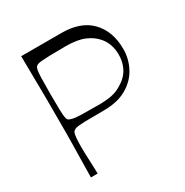

<svg xmlns="http://www.w3.org/2000/svg" viewBox="-162 -830 924 961"><g transform="rotate(-30 300.0 -350.0)"><path d="M90 0Q91 -75 92 -123.5Q93 -172 93.5 -203Q94 -234 94 -256Q94 -278 94 -299Q94 -320 94 -350Q94 -380 94 -401Q94 -422 94 -444Q94 -466 93.5 -497Q93 -528 92.5 -576.5Q92 -625 91 -700H324Q435 -700 493.5 -639Q552 -578 552 -476Q552 -419 525.5 -369Q499 -319 446 -288.5Q393 -258 314 -258Q241 -258 204 -257Q167 -256 152.5 -252Q138 -248 133 -239Q128 -231 126 -209.5Q124 -188 124 -154Q124 -137 124.5 -124.5Q125 -112 125.5 -97.5Q126 -83 127 -60.5Q128 -38 129 0ZM308 -295Q380 -295 418.5 -313.5Q457 -332 480 -357Q499 -378 508.5 -405Q518 -432 518 -463Q518 -495 508.5 -522Q499 -549 480 -570Q456 -598 415.5 -615Q375 -632 308 -632Q253 -632 220 -631Q187 -630 170 -628.5Q153 -627 145.5 -624Q138 -621 134 -616Q130 -611 127.5 -598Q125 -585 124 -554.5Q123 -524 123 -463Q123 -402 124 -370.5Q125 -339 127.5 -326.5Q130 -314 134 -310Q140 -305 156 -301Q172 -297 207.5 -296Q243 -295 308 -295Z"/></g></svg>

Font: Ojuju
Style: Regular
Weight: 400
Designer: Chisaokwu Joboson, Mirko Velimirovic
Foundry: Udi Foundry
Version: Version 1.000